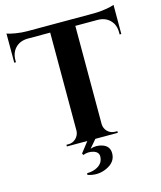

<svg xmlns="http://www.w3.org/2000/svg" viewBox="-132 -814 930 1107"><g transform="rotate(-15 333.0 -260.5)"><path d="M534 -701Q565 -701 602 -707Q638 -713 652 -719V-545H642V-557Q642 -603 615 -630Q588 -658 542 -659H408V-72Q409 -46 427 -28Q446 -10 472 -10H485V0H351L310 48Q345 36 381 48Q425 63 423 109Q421 159 366 184Q312 209 253 189L254 179Q291 179 318 163Q350 144 352 108Q354 79 321 69Q290 60 260 72L255 62L303 0H181V-10H194Q219 -10 238 -28Q256 -46 258 -71V-659H123Q77 -658 50 -630Q23 -602 23 -557V-545H13V-719Q28 -713 63 -707Q100 -701 131 -701Z"/></g></svg>

Font: Cinzel Bold(RUS BY LYAJKA)
Style: Regular
Weight: 700
Designer: Natanael Gama
Version: Version 1.001;PS 001.001;hotconv 1.0.56;makeotf.lib2.0.21325